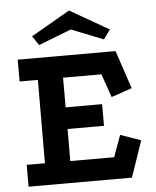

<svg xmlns="http://www.w3.org/2000/svg" viewBox="-55 -841 720 887"><g transform="rotate(-5 305.0 -397.0)"><path d="M42.5 -589H496.2L555.5 -411.8L459.8 -379.2L422 -487.8H244V-350.2H413V-249.8H244L243.8 -101.2H447.2L483.5 -201.5L578.5 -168.2L520.8 0H41.5V-101.2H126.2L127.2 -487.8H42.5ZM298.2 -794.5 479 -690.8 447.5 -647.5 299 -706.5 146.8 -647.5 118.2 -690.8Z"/></g></svg>

Font: Podkova VF Beta
Style: Regular
Weight: 400
Designer: Ilya Yudin
Foundry: Cyreal (www.cyreal.org)
Version: Version 2.100